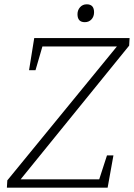

<svg xmlns="http://www.w3.org/2000/svg" viewBox="-20 -872 622 892"><path d="M12 0 14 -34 523 -656H177L145 -546H115L139 -695H582L580 -660L76 -39H441L477 -150H507L480 0ZM374 -769Q340 -769 340 -806Q340 -825 352 -838.5Q364 -852 383 -852Q417 -852 417 -815Q417 -795 405 -782Q393 -769 374 -769Z"/></svg>

Font: Bitter Light
Style: Italic
Weight: 300
Italic angle: -9°
Designer: Sol Matas, and Bitter project Authors
Foundry: Sol Matas
Version: Version 2.001